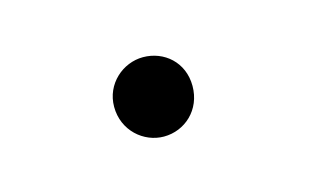

<svg xmlns="http://www.w3.org/2000/svg" viewBox="-31 -124 313 194"><g transform="rotate(-15 125.5 -26.5)"><path d="M124 15C146 15 165 -2 165 -27C165 -52 146 -68 124 -68C103 -68 83 -51 83 -27C83 -2 103 15 124 15Z"/></g></svg>

Font: Sprat Condensed Light
Style: Regular
Weight: 300
Width: 3
Designer: Ethan Nakache
Foundry: Collletttivo
Version: Version 2.000;Glyphs 3.2 (3217)